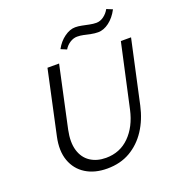

<svg xmlns="http://www.w3.org/2000/svg" viewBox="-153 -981 1014 1112"><g transform="rotate(-20 353.5 -425.5)"><path d="M318.6 9.4Q241.4 9.4 187.2 -24.4Q133 -58.2 110.9 -119.7Q88.8 -181.3 106.8 -264.9L191.7 -658H263.3L181.6 -279.8Q166.3 -206.3 181.7 -155.1Q197.1 -104 237 -77.7Q277 -51.4 332.8 -51.4Q419.1 -51.4 477.6 -109.8Q536.2 -168.2 557.9 -266.1L644 -658H706.8L621.8 -268.5Q603.7 -186.4 562.8 -123.9Q521.9 -61.5 460.8 -26Q399.7 9.4 318.6 9.4ZM334.9 -718.5 299.2 -733.5Q321.1 -774.3 355.3 -798.9Q389.5 -823.5 422.5 -823.5Q440.9 -823.5 462.5 -819.1Q484.1 -814.7 506.2 -810.1Q528.4 -805.5 547.3 -805.5Q571.4 -805.5 593.1 -821.4Q614.8 -837.3 627.7 -861.2L664 -846.3Q640.6 -801.6 606.8 -776.2Q573 -750.7 538.3 -750.7Q516.7 -750.7 495.1 -755.4Q473.5 -760 453.4 -764.4Q433.3 -768.7 414.4 -768.7Q391.6 -768.7 369.9 -754.9Q348.2 -741.1 334.9 -718.5Z"/></g></svg>

Font: Ysabeau
Style: Bold Italic
Weight: 700
Italic angle: -12°
Designer: Christian Thalmann (Catharsis Fonts)
Version: Version 2.002